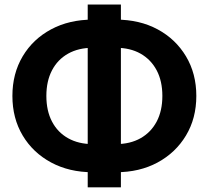

<svg xmlns="http://www.w3.org/2000/svg" viewBox="-20 -783 912 839"><path d="M385.7 -30.3Q282.7 -30.3 203.4 -73Q124 -115.7 79.1 -190.9Q34.2 -266.1 34.2 -363.8Q34.2 -461.4 79.1 -536.9Q124 -612.3 203.4 -654.8Q282.7 -697.3 385.7 -697.3H486.3Q589.8 -697.3 668.7 -654.8Q747.6 -612.3 792.7 -536.9Q837.9 -461.4 837.9 -363.8Q837.9 -266.1 792.7 -190.9Q747.6 -115.7 668.7 -73Q589.8 -30.3 486.3 -30.3ZM385.7 -153.3H486.3Q548.8 -153.3 594.2 -179Q639.6 -204.6 664.6 -251.7Q689.5 -298.8 689.5 -363.8Q689.5 -428.7 664.6 -475.8Q639.6 -522.9 594.2 -548.6Q548.8 -574.2 486.3 -574.2H385.7Q323.2 -574.2 277.6 -548.6Q231.9 -522.9 207.3 -475.8Q182.6 -428.7 182.6 -363.8Q182.6 -298.8 207.3 -251.7Q231.9 -204.6 277.6 -179Q323.2 -153.3 385.7 -153.3ZM363.3 35.6V-763.2H508.3V35.6Z"/></svg>

Font: Inter 28pt
Style: Bold
Weight: 700
Designer: Rasmus Andersson
Foundry: rsms
Version: Version 4.001;git-66647c0bb